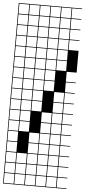

<svg xmlns="http://www.w3.org/2000/svg" viewBox="-78 -1044 618 1391"><g transform="rotate(5 231.0 -349.0)"><path d="M0 307.7V-1004.8H461.5V-1000H389.4V-927.9H461.5V-923.1H389.4V-851H461.5V-846.2H389.4V-774H461.5V-769.2H389.4V-697.1H461.5V-538.5H389.4V-466.3H461.5V-461.5H389.4V-389.4H461.5V-384.6H389.4V-312.5H461.5V-307.7H389.4V-235.6H461.5V-230.8H389.4V-158.7H461.5V-153.8H389.4V-81.7H461.5V-76.9H389.4V-4.8H461.5V0H389.4V72.1H461.5V76.9H389.4V149H461.5V153.8H389.4V226H461.5V230.8H389.4V302.9H461.5V307.7ZM312.5 -927.9H384.6V-1000H312.5ZM235.6 -927.9H307.7V-1000H235.6ZM158.7 -927.9H230.8V-1000H158.7ZM81.7 -927.9H153.8V-1000H81.7ZM4.8 -927.9H76.9V-1000H4.8ZM312.5 -851H384.6V-923.1H312.5ZM235.6 -851H307.7V-923.1H235.6ZM158.7 -851H230.8V-923.1H158.7ZM81.7 -851H153.8V-923.1H81.7ZM4.8 -851H76.9V-923.1H4.8ZM312.5 -774H384.6V-846.2H312.5ZM235.6 -774H307.7V-846.2H235.6ZM158.7 -774H230.8V-846.2H158.7ZM4.8 -774H76.9V-846.2H4.8ZM81.7 -774H153.8V-846.2H81.7ZM312.5 -697.1H384.6V-769.2H312.5ZM235.6 -697.1H307.7V-769.2H235.6ZM158.7 -697.1H230.8V-769.2H158.7ZM4.8 -697.1H76.9V-769.2H4.8ZM81.7 -697.1H153.8V-769.2H81.7ZM384.6 -692.3H312.5V-620.2H384.6ZM81.7 -620.2H153.8V-692.3H81.7ZM4.8 -620.2H76.9V-692.3H4.8ZM235.6 -620.2H307.7V-692.3H235.6ZM158.7 -620.2H230.8V-692.3H158.7ZM81.7 -543.3H153.8V-615.4H81.7ZM312.5 -543.3H384.6V-615.4H312.5ZM4.8 -543.3H76.9V-615.4H4.8ZM235.6 -543.3H307.7V-615.4H235.6ZM158.7 -543.3H230.8V-615.4H158.7ZM81.7 -466.3H153.8V-538.5H81.7ZM235.6 -466.3H307.7V-538.5H235.6ZM158.7 -466.3H230.8V-538.5H158.7ZM4.8 -466.3H76.9V-538.5H4.8ZM81.7 -389.4H153.8V-461.5H81.7ZM158.7 -389.4H230.8V-461.5H158.7ZM4.8 -389.4H76.9V-461.5H4.8ZM235.6 -389.4H307.7V-461.5H235.6ZM81.7 -312.5H153.8V-384.6H81.7ZM312.5 -312.5H384.6V-384.6H312.5ZM158.7 -312.5H230.8V-384.6H158.7ZM4.8 -312.5H76.9V-384.6H4.8ZM158.7 -235.6H230.8V-307.7H158.7ZM81.7 -235.6H153.8V-307.7H81.7ZM312.5 -235.6H384.6V-307.7H312.5ZM4.8 -235.6H76.9V-307.7H4.8ZM81.7 -158.7H153.8V-230.8H81.7ZM312.5 -158.7H384.6V-230.8H312.5ZM4.8 -158.7H76.9V-230.8H4.8ZM235.6 -158.7H307.7V-230.8H235.6ZM81.7 -81.7H153.8V-153.8H81.7ZM235.6 -81.7H307.7V-153.8H235.6ZM4.8 -81.7H76.9V-153.8H4.8ZM312.5 -81.7H384.6V-153.8H312.5ZM235.6 -4.8H307.7V-76.9H235.6ZM158.7 -4.8H230.8V-76.9H158.7ZM4.8 -4.8H76.9V-76.9H4.8ZM312.5 -4.8H384.6V-76.9H312.5ZM235.6 72.1H307.7V0H235.6ZM158.7 72.1H230.8V0H158.7ZM4.8 72.1H76.9V0H4.8ZM312.5 72.1H384.6V0H312.5ZM235.6 149H307.7V76.9H235.6ZM81.7 149H153.8V76.9H81.7ZM158.7 149H230.8V76.9H158.7ZM312.5 149H384.6V76.9H312.5ZM4.8 149H76.9V76.9H4.8ZM312.5 226H384.6V153.8H312.5ZM158.7 226H230.8V153.8H158.7ZM81.7 226H153.8V153.8H81.7ZM4.8 226H76.9V153.8H4.8ZM235.6 226H307.7V153.8H235.6ZM235.6 302.9H307.7V230.8H235.6ZM312.5 302.9H384.6V230.8H312.5ZM158.7 302.9H230.8V230.8H158.7ZM81.7 302.9H153.8V230.8H81.7ZM4.8 302.9H76.9V230.8H4.8Z"/></g></svg>

Font: Jacquarda Bastarda 9 Charted
Style: Regular
Weight: 400
Designer: Sarah Cadigan-Fried
Version: Version 1.000; ttfautohint (v1.8.4.7-5d5b)